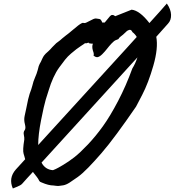

<svg xmlns="http://www.w3.org/2000/svg" viewBox="-20 -1037 1034 1091"><path d="M928 -1017Q951 -984 952 -953Q953 -922 935 -903Q919 -885 868 -828Q880 -764 851.5 -664.5Q823 -565 788 -498L753 -431Q696 -348 645.5 -279.5Q595 -211 555.5 -165.5Q516 -120 482 -85Q448 -50 421.5 -31Q395 -12 375.5 0.5Q356 13 339.5 16Q323 19 314 19.5Q305 20 295.5 18.5Q286 17 284 17Q256 17 217 0Q210 -3 208 -4Q206 -5 203.5 -8.5Q201 -12 199.5 -16Q198 -20 189 -32Q180 -44 167 -60Q152 -44 132 -22Q112 0 107 6Q102 12 93.5 16.5Q85 21 72.5 26Q60 31 53 34Q27 -25 70 -74Q79 -84 123 -132Q122 -135 119 -147Q116 -159 114 -164Q108 -183 118 -244Q119 -254 115.5 -270.5Q112 -287 120 -297Q128 -307 121.5 -331.5Q115 -356 120 -378Q125 -398 129 -420Q133 -442 140 -473Q145 -493 148.5 -504Q152 -515 153.5 -518Q155 -521 157.5 -529Q160 -537 164 -551Q169 -574 179 -596.5Q189 -619 194 -638Q197 -652 200 -661Q203 -670 205.5 -674Q208 -678 212 -685.5Q216 -693 220 -703Q225 -714 230 -721Q235 -728 239.5 -732Q244 -736 255 -746Q266 -756 277 -769Q293 -786 299.5 -791.5Q306 -797 313.5 -802Q321 -807 334 -819Q344 -827 355 -836Q359 -839 367 -845Q384 -859 396 -869Q408 -879 424 -892Q436 -901 443 -904.5Q450 -908 452.5 -907Q455 -906 460 -906Q465 -906 471 -909Q510 -929 511 -929Q519 -932 524.5 -932Q530 -932 535.5 -930.5Q541 -929 545 -929Q549 -929 553 -924Q557 -919 559 -914L561 -909H575Q591 -929 605 -945Q611 -952 618.5 -952Q626 -952 630 -948L635 -945L728 -982Q774 -977 829 -906Q901 -985 928 -1017ZM257 -525Q250 -505 240 -471.5Q230 -438 213.5 -355Q197 -272 197 -213Q694 -757 700 -764Q715 -781 757 -827Q748 -843 732 -855Q732 -856 731.5 -857Q731 -858 729.5 -860Q728 -862 726.5 -864Q725 -866 722 -867Q719 -868 715.5 -867.5Q712 -867 706.5 -864Q701 -861 695 -855Q680 -842 679 -840Q678 -839 665 -829Q652 -819 655 -816L646 -812Q644 -811 638 -809Q628 -805 614 -790Q600 -775 588 -759.5Q576 -744 561.5 -729.5Q547 -715 535.5 -712.5Q524 -710 511 -722Q515 -728 511.5 -738.5L508 -749Q501 -773 508 -789Q506 -788 492 -790Q484 -791 484 -793Q484 -795 483 -795Q482 -795 474 -792Q465 -789 465 -792Q466 -793 465 -793Q464 -792 454 -785Q454 -785 439.5 -775.5Q425 -766 414 -757.5Q403 -749 384 -733Q365 -717 349.5 -697.5Q334 -678 316 -653Q298 -628 283 -595Q268 -562 257 -525ZM732 -648Q749 -675 761 -711Q568 -499 216 -113Q237 -73 281 -70Q286 -72 296.5 -76.5Q307 -81 339 -100Q371 -119 403 -144Q435 -169 479.5 -216Q524 -263 565 -320Q606 -377 651 -463Q696 -549 732 -648Z"/></svg>

Font: Beth Ellen
Style: Regular
Weight: 400
Designer: Alyson Diaz
Version: Version 2.000